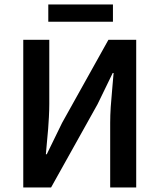

<svg xmlns="http://www.w3.org/2000/svg" viewBox="-20 -830 706 850"><path d="M83 0V-653.8H198.2V-370.1Q198.2 -344.2 196.5 -311.3Q194.8 -278.3 193.1 -258.8Q191.4 -239.3 187.5 -197.3Q183.6 -155.3 183.1 -147H187L254.9 -286.1L460 -653.8H583V0H467.8V-286.1Q467.8 -318.8 470.2 -356.4Q472.7 -394 477.1 -439.7Q481.4 -485.4 482.9 -506.8H479L412.1 -369.1L206.1 0ZM193.8 -733.9V-810.1H480V-733.9Z"/></svg>

Font: Toshiba Sans Medium
Style: Regular
Weight: 500
Designer: Paul D. Hunt
Foundry: Toshiba Corporation
Version: Version 2.020;PS 2.0;hotconv 1.0.86;makeotf.lib2.5.63406